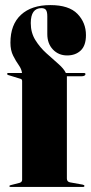

<svg xmlns="http://www.w3.org/2000/svg" viewBox="-20 -735 358 755"><path d="M243 -33Q243 -20.5 255 -18L305 -9Q312 -7.5 312 -4Q312 0 307 0H21Q17 0 17 -3Q17 -6 22 -7L57 -16Q67 -19 67 -28V-416Q67 -423.5 61 -425L12 -440Q8 -441.5 8 -444Q8 -448 13 -448H66.5Q65 -463 53.8 -478.8Q42.5 -494.5 31.8 -515.8Q21 -537 21 -567Q21 -638.5 62.5 -676.8Q104 -715 178 -715Q251 -715 284.5 -680.5Q318 -646 318 -597Q318 -556 297.5 -536.5Q277 -517 244 -517Q210.5 -517 188.2 -540.2Q166 -563.5 166 -601V-671Q166 -688.5 160.8 -695.8Q155.5 -703 143 -703Q101 -703 101 -644Q101 -606.5 119 -577.5Q137 -548.5 162.2 -525.8Q187.5 -503 209.2 -484Q231 -465 239 -448H309Q316 -448 316 -444Q316 -435 299 -435H243Z"/></svg>

Font: Fraunces 144pt S000 Black
Style: Regular
Weight: 900
Version: Version 1.000; ttfautohint (v1.8.3)